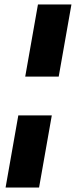

<svg xmlns="http://www.w3.org/2000/svg" viewBox="-20 -740 340 860"><path d="M93 -397 150 -720H300L243 -397ZM5 100 62 -223H212L155 100Z"/></svg>

Font: DM Sans 16pt Black
Style: Italic
Weight: 900
Italic angle: -10°
Version: Version 4.004;gftools[0.9.30]